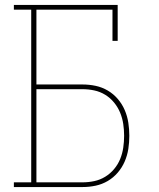

<svg xmlns="http://www.w3.org/2000/svg" viewBox="-20 -755 640 775"><path d="M36 0V-19H106V-716H36V-735H455V-590H434V-716H127V-414H313Q340 -414 366 -408.5Q392 -403 415 -389.5Q438 -376 455.5 -355.5Q473 -335 483.5 -310.5Q494 -286 498 -259.5Q502 -233 502 -207Q502 -180 498 -154Q494 -128 483.5 -103.5Q473 -79 455.5 -58.5Q438 -38 415 -24.5Q392 -11 366 -5.5Q340 0 313 0ZM127 -19H313Q337 -19 360.5 -24Q384 -29 404.5 -41.5Q425 -54 440.5 -72.5Q456 -91 465 -113Q474 -135 477.5 -159Q481 -183 481 -207Q481 -231 477.5 -254.5Q474 -278 465 -300Q456 -322 440.5 -341Q425 -360 404.5 -372.5Q384 -385 360.5 -390Q337 -395 313 -395H127Z"/></svg>

Font: Iosevka Curly Slab ThEx
Style: Regular
Weight: 100
Width: 7
Monospace: yes
Designer: Belleve Invis
Foundry: Belleve Invis
Version: Version 11.1.0; ttfautohint (v1.8.3)